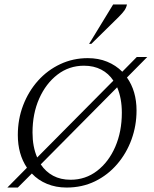

<svg xmlns="http://www.w3.org/2000/svg" viewBox="-20 -832 693 862"><path d="M13 10 101 -79Q60 -140 60 -226Q60 -297 84 -359.5Q108 -422 150.5 -469.5Q193 -517 250.5 -544Q308 -571 374 -571Q422 -571 461 -555Q500 -539 529 -510L594 -576H641L550 -484Q593 -423 593 -336Q593 -268 570.5 -206Q548 -144 506 -95Q464 -46 406.5 -18Q349 10 279 10Q231 10 191 -6.5Q151 -23 123 -53L60 10ZM126 -237Q126 -173 147 -125L489 -470Q468 -502 434.5 -519.5Q401 -537 357 -537Q290 -537 238 -497Q186 -457 156 -389.5Q126 -322 126 -237ZM297 -25Q364 -25 416 -65Q468 -105 497.5 -173Q527 -241 527 -326Q527 -391 506 -440L163 -94Q185 -61 218.5 -43Q252 -25 297 -25ZM380 -635 488 -812H550Q547 -797 538.5 -785Q530 -773 513 -756L390 -635Z"/></svg>

Font: Spectral SC Light
Style: Italic
Weight: 300
Italic angle: -10°
Designer: Jean-Baptiste Levee
Foundry: Production Type
Version: Version 2.001